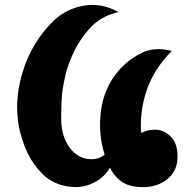

<svg xmlns="http://www.w3.org/2000/svg" viewBox="-20 -770 793 782"><path d="M427.7 -86.9Q404.3 -44.9 354.5 -22.5Q304.7 1 240.2 -13.7Q186.5 -26.4 151.4 -63.5Q115.2 -99.6 93.8 -143.6Q82 -167 74.2 -191.4Q66.4 -214.8 60.5 -237.3Q49.8 -284.2 49.8 -333Q49.8 -401.4 71.3 -473.6Q108.4 -597.7 198.2 -685.5Q251 -735.4 323.2 -747.1Q339.8 -750 356.4 -750Q410.2 -750 462.9 -720.7Q388.7 -705.1 340.8 -649.4Q293 -593.8 267.6 -528.3Q252.9 -493.2 245.1 -458Q237.3 -422.9 233.4 -393.6Q228.5 -341.8 229.5 -276.4Q231.4 -210.9 265.6 -166Q293 -130.9 334 -123Q376 -116.2 406.2 -139.6Q379.9 -223.6 390.6 -314.5Q402.3 -405.3 453.1 -469.7Q490.2 -518.6 547.9 -549.8Q604.5 -582 679.7 -562.5Q607.4 -489.3 578.1 -404.3Q548.8 -319.3 554.7 -228.5Q570.3 -236.3 588.9 -240.2Q606.4 -243.2 623 -241.2Q655.3 -236.3 678.7 -210Q703.1 -183.6 703.1 -131.8Q703.1 -73.2 661.1 -40Q620.1 -7.8 565.4 -7.8Q503.9 -7.8 472.7 -32.2Q442.4 -55.7 427.7 -86.9Z"/></svg>

Font: MahoPreGreeks
Style: Regular
Weight: 400
Designer: ABC, Toei Animation
Foundry: Ishotihadus
Version: Version 1.00